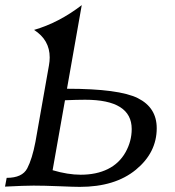

<svg xmlns="http://www.w3.org/2000/svg" viewBox="-46 -728 683 749"><path d="M265.1 1Q243.2 1 184.3 -1.5Q125.5 -3.9 85 -3.9Q49.8 -3.9 -26.4 0L-20 -34.2Q41 -34.2 60.3 -71.3Q79.6 -108.4 92.3 -174.8L145 -473.1Q147.9 -489.3 147.9 -503.9Q147.9 -572.3 86.9 -611.3Q184.1 -639.6 272.9 -708L215.3 -381.8Q418.5 -381.8 491.9 -345Q565.4 -308.1 565.4 -228Q565.4 -132.8 484.1 -65.9Q402.8 1 265.1 1ZM268.6 -46.4Q330.1 -46.4 374.5 -68.4Q418.9 -90.3 443.4 -133.5Q467.8 -176.8 467.8 -224.6Q467.8 -338.9 286.1 -338.9Q255.4 -338.9 207.5 -336.9L159.2 -64Q218.8 -46.4 268.6 -46.4Z"/></svg>

Font: Kelvinch
Style: Italic
Weight: 400
Italic angle: -10°
Designer: Paul James Miller
Foundry: High-Logic / Made with FontCreator
Version: Version 3.40;July 22, 2017;FontCreator 11.0.0.2388 64-bit